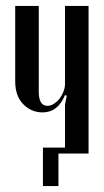

<svg xmlns="http://www.w3.org/2000/svg" viewBox="-20 -515 350 644"><path d="M198 -196Q174 -138 123 -138Q85 -138 58 -165.5Q31 -193 31 -242V-495H110V-207Q110 -160 139 -160Q150 -160 161 -167Q172 -174 180 -184.5Q188 -195 193 -208Q198 -221 198 -234V-495H277V0H198V-165L204 -194ZM200 0H176V109H124V-20H200Z"/></svg>

Font: Moniqa SemBd Narrow Heading
Style: Regular
Weight: 600
Width: 4
Designer: Rajesh Rajput
Foundry: Rajesh Rajput
Version: Version 1.000